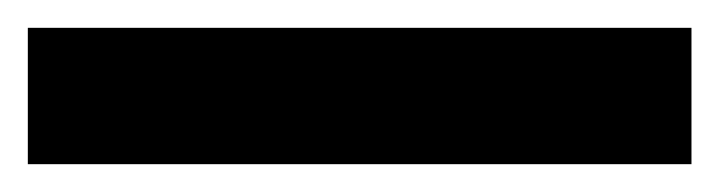

<svg xmlns="http://www.w3.org/2000/svg" viewBox="-23 -878 517 138"><path d="M474 -760H-3V-858H474Z"/></svg>

Font: Noto Sans Khmer UI ExtraCondensed
Style: Bold
Weight: 700
Width: 2
Designer: Danh Hong and the Monotype Design Team
Foundry: Monotype Imaging Inc.
Version: Version 2.002; ttfautohint (v1.8.4.7-5d5b)